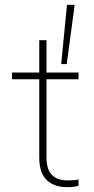

<svg xmlns="http://www.w3.org/2000/svg" viewBox="-20 -771 392 797"><path d="M260 6Q204 6 173.5 -24Q143 -54 143 -117V-442H30V-470H143V-604H173V-470H306V-442H173V-117Q173 -68 195.5 -45Q218 -22 260 -22Q272 -22 285 -23Q298 -24 306 -26V0Q298 3 285 4.5Q272 6 260 6ZM234 -505 258 -751H290L257 -505Z"/></svg>

Font: Gantari Thin
Style: Regular
Weight: 250
Designer: Anugrah Pasau
Foundry: Lafontype
Version: Version 1.000